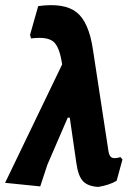

<svg xmlns="http://www.w3.org/2000/svg" viewBox="-46 -724 518 754"><path d="M112 8 -26 -6 198 -471Q188 -541 163 -561Q138 -581 76 -573L72 -587L104 -700Q206 -714 254.5 -676Q303 -638 319 -529L380 -130Q383 -110 393.5 -105Q404 -100 427 -107L435 -98L412 -14Q383 3 340 10Q300 8 280.5 -12Q261 -32 254 -83L228 -262H220L140 -77Z"/></svg>

Font: Alegreya Sans SC ExtraBold
Style: Italic
Weight: 800
Italic angle: -7°
Designer: Juan Pablo del Peral
Foundry: Huerta Tipografica
Version: Version 2.007